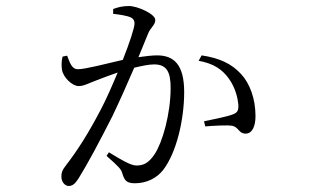

<svg xmlns="http://www.w3.org/2000/svg" viewBox="-20 -572 1040 638"><path d="M640 -370C690 -361 719 -341 741 -310C763 -279 770 -245 772 -225C773 -206 770 -198 754 -192C734 -184 686 -175 658 -169L662 -152C688 -154 735 -157 752 -154C774 -149 773 -128 796 -128C819 -128 829 -154 829 -186C829 -244 810 -295 781 -326C750 -360 710 -379 650 -388ZM356 -526C375 -524 402 -520 415 -514C424 -509 427 -503 427 -494C427 -480 411 -431 388 -373C331 -360 264 -342 239 -342C217 -342 212 -366 203 -387L188 -384C184 -370 184 -352 186 -340C190 -315 220 -286 241 -286C259 -286 271 -294 303 -306C319 -312 344 -322 371 -331C353 -288 334 -244 315 -208C272 -126 238 -73 198 -21C187 -7 184 1 184 15C184 34 197 46 208 46C220 46 229 40 241 21C271 -27 312 -104 354 -187C378 -237 404 -296 426 -347C451 -353 475 -358 492 -358C534 -358 547 -333 547 -280C547 -194 520 -99 494 -60C474 -30 457 -22 433 -22C415 -22 382 -41 342 -66L334 -54C375 -18 383 -9 386 3C393 25 398 37 428 37C467 37 501 20 522 -7C566 -64 592 -173 592 -266C592 -356 559 -388 502 -388C485 -388 461 -385 440 -382L472 -460C480 -481 496 -488 496 -506C496 -525 438 -552 408 -552C386 -552 369 -547 356 -542Z"/></svg>

Font: Noto Serif CJK SC Light
Style: Regular
Weight: 300
Designer: Ryoko NISHIZUKA 西塚涼子 (kana & ideographs); Frank Grießhammer (Latin, Greek & Cyrillic); Wenlong ZHANG 张文龙 (bopomofo); San
Foundry: Adobe
Version: Version 2.001;hotconv 1.1.0;makeotfexe 2.6.0